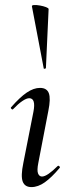

<svg xmlns="http://www.w3.org/2000/svg" viewBox="-20 -753 287 782"><path d="M108 9Q81 9 72.5 -13.5Q64 -36 75 -89L116 -297Q127 -353 99 -353Q88 -353 71 -341.5Q54 -330 34 -309Q31 -305 26.5 -309.5Q22 -314 26 -317Q61 -357 89 -376Q117 -395 143 -395Q171 -395 179 -373Q187 -351 177 -302L136 -89Q130 -59 135 -46.5Q140 -34 151 -34Q162 -34 178.5 -45.5Q195 -57 214 -76Q218 -80 222 -75.5Q226 -71 222 -68Q190 -30 162.5 -10.5Q135 9 108 9ZM158 -475 110 -727Q109 -732 119 -732.5Q129 -733 143 -730.5Q157 -728 167.5 -724Q178 -720 178 -716L167 -476Q167 -474 162.5 -473Q158 -472 158 -475Z"/></svg>

Font: Cormorant Garamond Light Medium
Style: Italic
Weight: 500
Italic angle: -10°
Version: Version 4.001